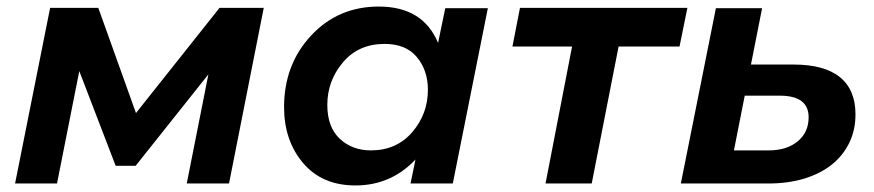

<svg xmlns="http://www.w3.org/2000/svg" viewBox="-20 -560 2669 586"><path d="M133 -536H280L395 -215L650 -536H785L679 0H550L616 -333L394 -54H333L222 -343L154 0H26Z M1065 6Q963 6 905 -62.5Q847 -131 847 -233Q847 -363 929.5 -451.5Q1012 -540 1136 -540Q1271 -540 1317 -429L1339 -535H1469L1362 0H1233L1248 -73Q1173 6 1065 6ZM1112 -101Q1190 -101 1238 -156.5Q1286 -212 1286 -286Q1286 -345 1252.5 -385.5Q1219 -426 1154 -426Q1074 -426 1026.5 -369.5Q979 -313 979 -240Q979 -172 1017 -136.5Q1055 -101 1112 -101Z M1645 0 1726 -418H1544L1567 -536H2078L2054 -418H1868L1786 0Z M2402 -363Q2496 -363 2543.5 -324.5Q2591 -286 2591 -211Q2591 -163 2572 -124Q2553 -85 2518.5 -57.5Q2484 -30 2435 -15Q2386 0 2326 0H2058L2165 -535H2306L2272 -363ZM2326 -101Q2381 -101 2414.5 -128.5Q2448 -156 2448 -202Q2448 -268 2360 -268H2253L2220 -101Z"/></svg>

Font: Argentum Sans Medium
Style: Italic
Weight: 500
Italic angle: -11°
Designer: Julieta Ulanovsky (font), Cristiano Sobral (main changes and remaster)
Foundry: Julieta Ulanovsky (font), Cristiano Sobral (main changes and remaster)
Version: Version 2.007;June 15, 2022;FontCreator 14.0.0.2814 64-bit; 